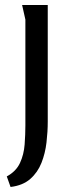

<svg xmlns="http://www.w3.org/2000/svg" viewBox="-20 -517 291 764"><path d="M170 -497V-33Q170 7 165 50Q160 93 145 131Q130 169 100.5 195Q71 221 22 227L7 185Q44 165 59.5 131.5Q75 98 78 58Q81 18 81 -18V-439L68 -497Z"/></svg>

Font: Rosario Medium
Style: Regular
Weight: 500
Version: Version 1.201